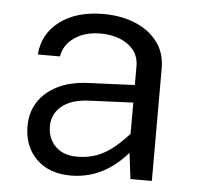

<svg xmlns="http://www.w3.org/2000/svg" viewBox="-43 -554 631 604"><g transform="rotate(5 272.5 -252.5)"><path d="M457.4 -354.8Q457.4 -404.5 431.2 -439Q405 -473.5 360.4 -491.7Q315.7 -509.9 260.2 -509.9Q176 -509.9 123.2 -470.5Q70.4 -431 65.4 -365H135.3Q141.4 -402.1 174.5 -425Q207.6 -447.9 256.6 -447.9Q289.4 -447.9 317.1 -437.3Q344.7 -426.8 361.3 -406Q377.8 -385.1 377.8 -354.8V-97.6L389.8 0H457.4ZM420.8 -135.7 394.8 -161.1Q362.7 -123.1 334.7 -99.7Q306.7 -76.3 278.3 -65.9Q250 -55.5 215.9 -55.5Q172.5 -55.5 147.7 -80.1Q122.9 -104.7 122.9 -144.2Q122.9 -182 152.2 -206.7Q181.6 -231.5 236.4 -234.2L413 -242V-297.4L231.5 -289.5Q175 -287.2 135 -267.2Q95.1 -247.3 73.9 -214.1Q52.7 -180.8 52.7 -138.1Q52.7 -73.6 92.9 -34.1Q133.1 5.4 201.6 5.4Q264.8 5.4 318.1 -28Q371.3 -61.4 420.8 -135.7Z"/></g></svg>

Font: Estedad-FD VF
Style: Regular
Weight: 100
Designer: Amin Abedi
Version: Version 7.3